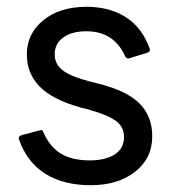

<svg xmlns="http://www.w3.org/2000/svg" viewBox="-20 -535 513 565"><path d="M36 -124 35 -128Q35 -134 43 -137L95 -151Q97 -152 100 -152Q107 -152 108 -145Q127 -102 160 -82.5Q193 -63 244 -63Q290 -63 317.5 -80.5Q345 -98 345 -132Q345 -161 322 -178.5Q299 -196 246 -211L216 -219Q134 -242 96.5 -280.5Q59 -319 59 -375Q59 -436 107.5 -475.5Q156 -515 235 -515Q302 -515 350 -484.5Q398 -454 420 -393Q421 -391 421 -388Q421 -385 419 -383Q417 -381 414 -380L362 -364Q360 -363 357 -363Q352 -363 348 -370Q315 -443 234 -443Q192 -443 166.5 -425Q141 -407 141 -375Q141 -346 164.5 -328Q188 -310 245 -295L273 -288Q355 -267 391.5 -229.5Q428 -192 428 -134Q428 -69 377.5 -29.5Q327 10 247 10Q167 10 113.5 -23.5Q60 -57 36 -124Z"/></svg>

Font: LINE Seed Sans KR Regular
Style: Regular
Weight: 400
Designer: LINE VX Design & Sandoll Inc & Dalton Maag Ltd
Foundry: Sandoll Inc.
Version: Version 1.000